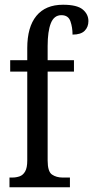

<svg xmlns="http://www.w3.org/2000/svg" viewBox="-20 -790 393 810"><path d="M20 0V-41H32Q48 -41 62.5 -46Q77 -51 86 -66.5Q95 -82 95 -113V-488H23V-536H95V-587Q95 -676 133.5 -723Q172 -770 246 -770Q305 -770 329 -750Q353 -730 353 -701Q353 -676 337 -660Q321 -644 286 -644Q286 -675 277 -700.5Q268 -726 239 -726Q208 -726 194.5 -692Q181 -658 181 -596V-536H292V-488H181V-113Q181 -66 199.5 -53.5Q218 -41 244 -41H275V0Z"/></svg>

Font: Noto Serif Myanmar ExtraCondensed
Style: Regular
Weight: 400
Width: 2
Designer: Ben Mitchell and the Monotype Design Team
Foundry: Monotype Imaging Inc.
Version: Version 2.106; ttfautohint (v1.8.4.7-5d5b)